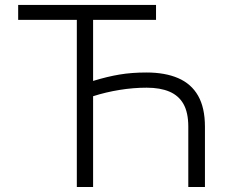

<svg xmlns="http://www.w3.org/2000/svg" viewBox="-20 -747 940 767"><path d="M712.7 -332Q693.5 -365.4 656.8 -381Q620 -396.7 565.7 -396.7Q512.8 -396.7 457.7 -387.8Q402.7 -378.9 351.9 -362.6V0H286.9V-667.6H52.6V-727.3H603.3V-667.6H351.9V-423.7Q408.7 -441.1 457.4 -449.2Q506 -457.4 565.3 -457.4Q639.2 -457.4 691.4 -435Q744.3 -412.3 771.5 -364.3Q798.7 -316.4 798.7 -241.1V0H732.2V-241.1Q732.2 -297.6 712.7 -332Z"/></svg>

Font: DeltaSans Light
Style: Regular
Weight: 300
Designer: Rasmus Andersson
Foundry: rsms
Version: Version 3.012